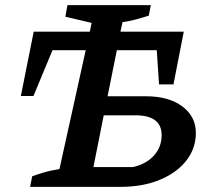

<svg xmlns="http://www.w3.org/2000/svg" viewBox="-20 -726 809 746"><path d="M97 0 105 -41Q124 -48 150.5 -56Q177 -64 211 -69L313 -531H184L110 -353H61L111 -603H329L336 -637L234 -661L242 -706H566L558 -665Q529 -656 506.5 -650Q484 -644 456 -640L448 -603H694L654 -398H598L589 -531H434L398 -352H546Q636 -352 688.5 -312.5Q741 -273 741 -210Q741 -149 703.5 -101.5Q666 -54 600 -27Q534 0 450 0ZM343 -77H497Q549 -89 578.5 -122Q608 -155 608 -201Q608 -278 506 -278H383Z"/></svg>

Font: Piazzolla SemiBold
Style: Italic
Weight: 600
Italic angle: -11.3°
Designer: Juan Pablo del Peral
Foundry: Huerta Tipografica
Version: Version 1.330